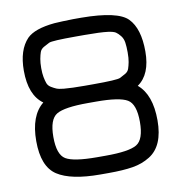

<svg xmlns="http://www.w3.org/2000/svg" viewBox="-74 -695 725 768"><g transform="rotate(-10 289.0 -310.5)"><path d="M272.5 -65.4H306.6Q401.4 -65.4 433.1 -84.5Q464.8 -103.5 464.8 -175.3Q464.8 -247.1 433.1 -266.1Q401.4 -285.2 306.6 -285.2H272.5Q177.7 -285.2 145.5 -266.1Q113.3 -247.1 113.3 -175.3Q113.3 -103.5 145 -84.5Q176.8 -65.4 272.5 -65.4ZM474.6 -27.3Q443.4 -7.8 404.3 -1.5Q365.2 4.9 306.6 4.9H272.5Q153.3 4.9 98.1 -31.2Q43 -67.4 43 -170.9Q43 -274.4 97.7 -318.4Q43 -357.4 43 -457Q43 -541 84 -584Q115.2 -615.2 196.3 -623Q225.6 -625 272.5 -626H306.6Q454.1 -625 494.1 -584Q535.2 -542 535.2 -448.7Q535.2 -355.5 481.4 -318.4Q535.2 -273.4 535.2 -168.9Q535.2 -64.5 474.6 -27.3ZM401.4 -551.8Q371.1 -555.7 306.6 -555.7H270.5Q174.8 -555.7 162.6 -549.8Q150.4 -543.9 138.7 -537.1Q127 -530.3 123 -519Q119.1 -507.8 116.2 -492.2Q113.3 -476.6 113.3 -455.1Q113.3 -433.6 116.2 -418.5Q119.1 -403.3 123 -392.6Q127 -381.8 138.2 -375Q149.4 -368.2 158.7 -364.3Q168 -360.4 188.5 -358.4Q219.7 -355.5 272.5 -355.5H306.6Q404.3 -355.5 417 -361.8Q429.7 -368.2 440.4 -374.5Q451.2 -380.9 455.1 -392.1Q459 -403.3 461.9 -418.5Q464.8 -433.6 464.8 -457Q464.8 -480.5 462.4 -497.1Q460 -513.7 450.7 -525.4Q441.4 -537.1 432.6 -543Q423.8 -548.8 401.4 -551.8Z"/></g></svg>

Font: Jura
Style: DemiBold
Weight: 600
Version: Version 2.5